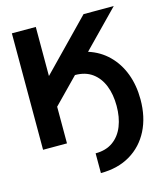

<svg xmlns="http://www.w3.org/2000/svg" viewBox="-135 -825 994 1151"><g transform="rotate(-15 362.5 -249.5)"><path d="M196.3 -227.5V0H47.9V-722.7H196.3V-418L492.7 -722.7H680.2L460.4 -497.6Q532.7 -474.6 584.2 -423.8Q635.7 -373 663.1 -300.8Q690.4 -228.5 690.4 -140.6Q690.4 -31.7 648.7 50.5Q606.9 132.8 529.8 178.7Q452.6 224.6 346.7 224.6V102.1Q411.6 102.1 455.1 70.8Q498.5 39.6 520.3 -15.1Q542 -69.8 542 -140.6Q542 -211.4 520.3 -266.1Q498.5 -320.8 455.6 -352.1Q412.6 -383.3 348.6 -383.3Z"/></g></svg>

Font: Giphurs
Style: Bold
Weight: 700
Version: Version 0.920; ttfautohint (v1.8.4.7-5d5b)